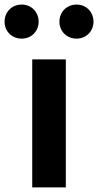

<svg xmlns="http://www.w3.org/2000/svg" viewBox="-62 -820 429 840"><path d="M79 0H226V-560H79ZM33 -651C76 -651 107 -684 107 -725C107 -767 76 -800 33 -800C-11 -800 -42 -767 -42 -725C-42 -684 -11 -651 33 -651ZM273 -651C316 -651 347 -684 347 -725C347 -767 316 -800 273 -800C229 -800 198 -767 198 -725C198 -684 229 -651 273 -651Z"/></svg>

Font: Noto Sans HK
Style: Bold
Weight: 700
Designer: Ryoko NISHIZUKA 西塚涼子 (kana, bopomofo & ideographs); Paul D. Hunt (Latin, Greek & Cyrillic); Sandoll Communications 산돌커뮤니
Foundry: Adobe
Version: Version 2.002;hotconv 1.0.116;makeotfexe 2.5.65601